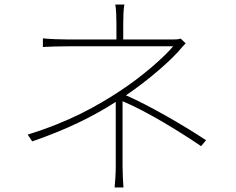

<svg xmlns="http://www.w3.org/2000/svg" viewBox="-20 -803 1040 846"><path d="M888 -185C800 -244 637 -339 535 -383C631 -448 719 -525 765 -575C776 -588 787 -601 798 -612L776 -633C766 -629 749 -629 733 -629H523V-700C523 -724 524 -763 528 -783H488C492 -763 493 -724 493 -700V-629H283C250 -629 195 -631 169 -634V-596C198 -598 250 -599 283 -599H743C705 -553 606 -465 504 -399C409 -337 287 -267 102 -210L122 -180C278 -234 390 -290 490 -354V-71C490 -40 488 -8 485 23H524C522 -8 520 -40 520 -71V-357C631 -311 784 -215 866 -159Z"/></svg>

Font: Noto Sans Japanese Thin
Style: Regular
Weight: 100
Designer: Ryoko NISHIZUKA (kana & ideographs); Paul D. Hunt (Latin, Greek & Cyrillic); Wenlong ZHANG (bopomofo); Sandoll Communica
Foundry: Adobe Systems Incorporated
Version: Version 1.000;PS 1;hotconv 1.0.78;makeotf.lib2.5.61930